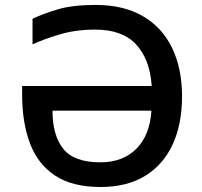

<svg xmlns="http://www.w3.org/2000/svg" viewBox="-20 -745 815 775"><path d="M364.3 -625.5Q284.2 -625.5 218 -605.2Q151.9 -585 111.3 -565.9V-669.4Q154.8 -689.9 214.1 -707.5Q273.4 -725.1 365.7 -725.1Q479.5 -725.1 557.4 -679.4Q635.3 -633.8 675 -550.8Q714.8 -467.8 714.8 -356.4Q714.8 -244.1 677 -162.1Q639.2 -80.1 565.9 -35.2Q492.7 9.8 385.7 9.8Q272.5 9.8 202.9 -35.9Q133.3 -81.5 101.3 -165.5Q69.3 -249.5 69.3 -363.8V-397.9H592.3Q585.4 -504.9 529.8 -565.2Q474.1 -625.5 364.3 -625.5ZM385.7 -89.8Q475.1 -89.8 529.8 -143.8Q584.5 -197.8 591.3 -298.3H191.9Q191.9 -198.7 235.4 -144.3Q278.8 -89.8 385.7 -89.8Z"/></svg>

Font: Open Sans SemiBold
Style: Regular
Weight: 600
Designer: Monotype Design Team
Foundry: Monotype Imaging Inc.
Version: Version 3.003; ttfautohint (v1.8.4)